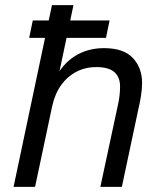

<svg xmlns="http://www.w3.org/2000/svg" viewBox="-20 -730 640 750"><path d="M33 0 183 -710H267L204 -412L192 -416Q222 -479 272 -510.5Q322 -542 386 -542Q463 -542 499 -503.5Q535 -465 535 -406Q535 -382 530.5 -354Q526 -326 521 -306L456 0H372L440 -317Q444 -334 446.5 -353Q449 -372 449 -392Q449 -429 426.5 -448.5Q404 -468 356 -468Q314 -468 279 -450Q244 -432 219.5 -398.5Q195 -365 184 -316L117 0ZM94 -582 108 -650H408L394 -582Z"/></svg>

Font: Geist Mono
Style: Italic
Weight: 400
Italic angle: -12°
Monospace: yes
Designer: Basement.studio, Andrés Briganti, Mateo Zaragoza
Foundry: Basement.studio, Vercel, Andrés Briganti, Guido Ferreyra, Mateo Zaragoza
Version: Version 1.500